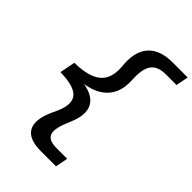

<svg xmlns="http://www.w3.org/2000/svg" viewBox="-286 -918 1233 1233"><g transform="rotate(45 331.0 -301.0)"><path d="M60.5 -248C235.5 -244.5 276.5 -182.5 220.5 -57.5L204.5 -23C139.5 121 183.5 200 329.5 200H468L484.5 115H390C303 115 270.5 78 320.5 -42L335 -77.5C386.5 -202.5 346 -280 221.5 -301C354 -321.5 425.5 -399 422 -524L421 -559.5C418 -679.5 464.5 -716.5 551.5 -716.5H646L662.5 -801.5H524.5C378 -801.5 304 -722.5 312.5 -578.5L315 -544C322 -418.5 257.5 -356.5 81 -353.5Z"/></g></svg>

Font: Monaspace Neon Medium
Style: Italic
Weight: 500
Italic angle: -11°
Designer: Riley Cran & the Lettermatic Team
Foundry: Lettermatic
Version: Version 1.200 (Monaspace Neon)